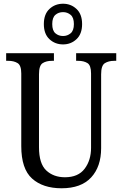

<svg xmlns="http://www.w3.org/2000/svg" viewBox="-20 -999 656 1029"><path d="M310 10Q210 10 152 -42Q94 -94 94 -216V-605Q94 -649 74 -661Q54 -673 25 -673H13V-714H269V-673H258Q228 -673 208.5 -660.5Q189 -648 189 -601V-210Q189 -122 228 -85.5Q267 -49 328 -49Q399 -49 433.5 -94.5Q468 -140 468 -207V-605Q468 -649 448.5 -661Q429 -673 399 -673H388V-714H603V-673H592Q562 -673 542 -660.5Q522 -648 522 -601V-205Q522 -106 468.5 -48Q415 10 310 10ZM318 -761Q275 -761 245 -789Q215 -817 215 -870Q215 -923 245 -951Q275 -979 318 -979Q360 -979 390 -951Q420 -923 420 -870Q420 -817 390 -789Q360 -761 318 -761ZM318 -806Q341 -806 358.5 -820.5Q376 -835 376 -870Q376 -905 358.5 -919.5Q341 -934 318 -934Q294 -934 277 -919.5Q260 -905 260 -870Q260 -835 277 -820.5Q294 -806 318 -806Z"/></svg>

Font: Noto Serif Sinhala Condensed
Style: Regular
Weight: 400
Width: 3
Designer: Jelle Bosma - Monotype Design Team
Foundry: Monotype Imaging Inc.
Version: Version 2.007; ttfautohint (v1.8.4.7-5d5b)